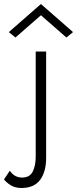

<svg xmlns="http://www.w3.org/2000/svg" viewBox="-98 -717 384 957"><path d="M106 -641 -21 -530 -54 -557 106 -697 266 -557 233 -530ZM-49 134Q-26 168 12 168Q50 168 65 138.5Q80 109 80 63V-460H132V69Q132 139 102 179.5Q72 220 9 220Q-23 220 -45 206Q-67 192 -78 177Z"/></svg>

Font: Jost* Light
Style: Regular
Weight: 300
Version: Version 3.7